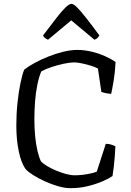

<svg xmlns="http://www.w3.org/2000/svg" viewBox="-20 -980 682 1000"><path d="M346 0Q318 0 283 -10Q248 -20 214 -35.5Q180 -51 153 -68Q126 -85 114 -99Q91 -129 78 -190.5Q65 -252 65 -325Q65 -386 71 -443.5Q77 -501 86.5 -547Q96 -593 106 -617Q127 -634 160 -652Q193 -670 232 -685.5Q271 -701 310 -710.5Q349 -720 383 -720Q419 -720 457 -711Q495 -702 528 -687Q561 -672 582 -657Q579 -601 571.5 -557Q564 -513 559 -491Q538 -493 526 -496Q514 -499 508 -501L490 -623Q476 -631 453 -638Q430 -645 406 -650Q382 -655 366 -655Q344 -655 311.5 -648Q279 -641 247.5 -630.5Q216 -620 195 -608Q183 -580 174.5 -538.5Q166 -497 162.5 -450Q159 -403 159 -358Q159 -314 163 -271.5Q167 -229 175 -195Q183 -161 193 -140Q203 -129 224 -116Q245 -103 271 -92Q297 -81 323 -74Q349 -67 370 -67Q388 -67 410 -69.5Q432 -72 452 -76.5Q472 -81 484 -86L531 -231Q547 -231 560.5 -226.5Q574 -222 581 -218Q580 -195 578 -168Q576 -141 573 -114Q570 -87 566 -63Q547 -50 513.5 -35.5Q480 -21 437.5 -10.5Q395 0 346 0ZM230 -773Q221 -777 214 -782.5Q207 -788 204 -795Q245 -849 273.5 -886Q302 -923 321.5 -941.5Q341 -960 352 -960Q363 -960 382 -941Q401 -922 430 -885Q459 -848 498 -795Q495 -790 489 -783.5Q483 -777 472 -773L351 -874Z"/></svg>

Font: Texturina Medium 12pt Light
Style: Regular
Weight: 300
Version: Version 1.002